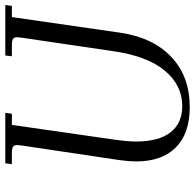

<svg xmlns="http://www.w3.org/2000/svg" viewBox="-26 -716 750 739"><g transform="rotate(-90 349.5 -347.0)"><path d="M86.9 -676.8 89.8 -702.1H284.2L280.8 -676.8H237.8L181.2 -283.2Q173.8 -231 173.8 -199.2Q173.8 -111.3 209.2 -66.2Q244.6 -21 310.1 -21Q390.1 -21 446 -87.6Q502 -154.3 521 -283.2L573.2 -637.2Q575.2 -650.9 575.2 -655.8Q575.2 -668.5 568.4 -672.6Q561.5 -676.8 543 -676.8H502L504.9 -702.1H699.2L695.8 -676.8H652.8L592.8 -261.2Q574.7 -134.8 499.8 -63.5Q424.8 7.8 306.2 7.8Q204.1 7.8 150.6 -46.1Q97.2 -100.1 97.2 -198.2Q97.2 -224.6 102.1 -261.2L158.2 -637.2Q160.2 -650.9 160.2 -655.8Q160.2 -668.5 153.3 -672.6Q146.5 -676.8 127.9 -676.8Z"/></g></svg>

Font: Dihjauti
Style: Italic
Weight: 400
Italic angle: -9°
Designer: T. Christopher White
Version: Version 3.0.0